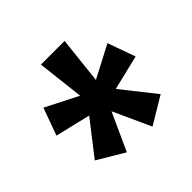

<svg xmlns="http://www.w3.org/2000/svg" viewBox="-108 -850 602 602"><g transform="rotate(-45 193.5 -548.5)"><path d="M253 -521 341 -410 251 -356 194 -481 137 -356 48 -409 135 -521 18 -549 51 -640 159 -585 141 -741H246L229 -585L336 -641L369 -549Z"/></g></svg>

Font: Fira Sans Compressed Medium
Style: Regular
Weight: 500
Width: 1
Designer: bBox Type GmbH & Carrois Corporate GbR & Edenspiekermann AG
Foundry: bBox Type GmbH & Carrois Corporate GbR & Edenspiekermann AG
Version: Version 4.301